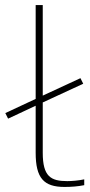

<svg xmlns="http://www.w3.org/2000/svg" viewBox="-20 -730 354 759"><path d="M246 -14C181 -14 149 -32 149 -126V-325L309 -399L298 -421L149 -352V-710H121V-339L1 -283L12 -261L121 -312V-126C121 -26 153 9 235 9C262 9 288 7 313 2V-21C290 -16 262 -14 246 -14Z"/></svg>

Font: LT Wave Thin
Style: Regular
Weight: 100
Designer: Daniel Lyons
Version: Version 2.5 (Glyphs App)